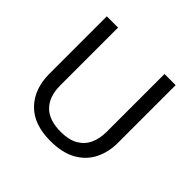

<svg xmlns="http://www.w3.org/2000/svg" viewBox="-177 -895 1085 1085"><g transform="rotate(45 365.5 -352.0)"><path d="M640 -252Q640 -178 610 -118.5Q580 -59 518.5 -24.5Q457 10 362 10Q229 10 159.5 -62.5Q90 -135 90 -254V-714H180V-251Q180 -164 226.5 -116Q273 -68 367 -68Q432 -68 472.5 -91.5Q513 -115 532 -156.5Q551 -198 551 -252V-714H640Z"/></g></svg>

Font: lbangla05
Style: Book
Weight: 400
Designer: Jelle Bosma - Monotype Design Team
Foundry: Monotype Imaging Inc.
Version: Version 2.003